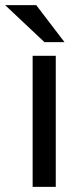

<svg xmlns="http://www.w3.org/2000/svg" viewBox="-61 -727 303 747"><path d="M112 -563 -41 -707H80L190 -563ZM66 0V-510H156V0Z"/></svg>

Font: Gen
Style: Regular
Weight: 400
Version: Version 1.000;PS 001.001;hotconv 1.0.56